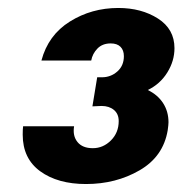

<svg xmlns="http://www.w3.org/2000/svg" viewBox="-20 -741 458 482"><path d="M37 -403Q37 -343 81 -311Q125 -279 196 -279Q271 -279 330.5 -313.5Q390 -348 401 -414Q403 -428 403 -434Q403 -461 389.5 -482Q376 -503 351 -515Q382 -530 400 -559Q418 -588 418 -620Q418 -668 376.5 -694.5Q335 -721 277 -721Q210 -721 155.5 -687Q101 -653 84 -589H209Q212 -606 224.5 -619Q237 -632 258 -632Q274 -632 282.5 -623.5Q291 -615 291 -600Q291 -576 274.5 -561.5Q258 -547 236 -547H224L212 -474L235 -475Q254 -475 266 -465Q278 -455 278 -437Q278 -408 258.5 -388.5Q239 -369 213 -369Q187 -369 174.5 -384.5Q162 -400 166 -424H38Q37 -417 37 -403Z"/></svg>

Font: Geom Black
Style: Bold Italic
Weight: 900
Italic angle: -10°
Version: Version 1.102